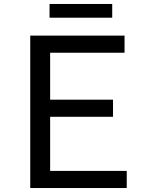

<svg xmlns="http://www.w3.org/2000/svg" viewBox="-20 -945 740 965"><path d="M229 -925V-856H544V-925ZM132 -766V0H617V-86H232V-358H548V-444H232V-680H606V-766Z"/></svg>

Font: Kawkab Mono Light
Style: Bold
Weight: 400
Monospace: yes
Designer: Abdullah Arif
Foundry: Abdullah Arif
Version: Version 1.000;PS 000.500;hotconv 1.0.88;makeotf.lib2.5.64775